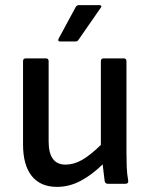

<svg xmlns="http://www.w3.org/2000/svg" viewBox="-20 -718 584 750"><path d="M203 12Q138 12 104 -30.5Q70 -73 70 -154V-479Q70 -490 81 -490H159Q170 -490 170 -479V-165Q170 -75 236 -75Q268 -75 300 -93Q332 -111 374 -152V-479Q374 -490 385 -490H463Q474 -490 474 -479V-123Q474 -95 475 -66.5Q476 -38 481 -11Q482 0 469 0H402Q391 0 389 -10Q387 -26 385 -42.5Q383 -59 381 -76Q338 -34 294 -11Q250 12 203 12ZM215 -556Q204 -556 209 -567L276 -691Q280 -698 289 -698H368Q374 -698 375.5 -694.5Q377 -691 373 -687L287 -563Q283 -556 275 -556Z"/></svg>

Font: Sofia Sans SemiBold
Style: Regular
Weight: 600
Designer: Botio Nikoltchev, Ani Petrova
Foundry: lettersoup
Version: Version 4.101; ttfautohint (v1.8.4.7-5d5b)